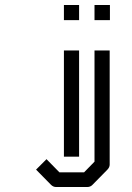

<svg xmlns="http://www.w3.org/2000/svg" viewBox="-20 -679 532 772"><path d="M421 -17Q421 -6 411 4L351 65Q343 73 330 73H206Q194 73 185 64L125 3L167 -39L219 14H318L360 -29V-476H421ZM360 -659H422V-598H360ZM237 -659H298V-598H237ZM237 -476H298V-49H237Z"/></svg>

Font: IBM 3270 Semi-Condensed
Style: Condensed
Weight: 400
Monospace: yes
Version: Version 2.3.1